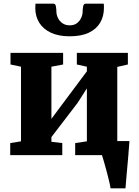

<svg xmlns="http://www.w3.org/2000/svg" viewBox="-20 -842 752 1042"><path d="M580 180Q578 165.5 571.8 139.2Q565.5 113 557.8 84.2Q550 55.5 543.2 32.2Q536.5 9 533.5 0L498.5 -76.5H682.5Q681.5 -63.5 679.5 -37.5Q677.5 -11.5 674.8 21.2Q672 54 669 86Q666 118 664 143.5Q662 169 661 180ZM35.5 0V-65.5L94 -75V-480L37 -492V-555H322.5V-492L259 -480V-197L311.5 -267.5L451.5 -455V-480L397 -492V-555H674V-492L616.5 -479V-75L677 -65.5V0H388V-65.5L451.5 -75V-362.5L401 -283.5L259 -98V-72.5L318 -65.5V0ZM270.5 -822Q281 -822 283.5 -807Q286 -792 286 -779.5Q286 -762.5 294.2 -745Q302.5 -727.5 318.8 -716Q335 -704.5 359 -704.5Q382 -704.5 397.2 -716Q412.5 -727.5 420.5 -745Q428.5 -762.5 428.5 -779.5Q428.5 -792 431.2 -807Q434 -822 445 -822H543Q544 -818 544 -810Q544 -802 544 -798Q544 -754 523.8 -719.2Q503.5 -684.5 462.5 -664.8Q421.5 -645 358 -645Q297.5 -645 255.8 -664.8Q214 -684.5 192.8 -719.2Q171.5 -754 171.5 -798Q171.5 -804 172 -810Q172.5 -816 172.5 -822Z"/></svg>

Font: Merriweather 20pt Black
Style: Regular
Weight: 900
Version: Version 2.100